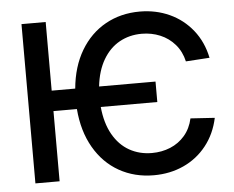

<svg xmlns="http://www.w3.org/2000/svg" viewBox="-52 -778 1035 849"><g transform="rotate(-5 466.0 -353.5)"><path d="M640.6 -311.5H389.6Q396.5 -239.3 424.8 -189.2Q453.1 -139.2 497.8 -114Q542.5 -88.9 597.7 -88.9Q641.6 -88.9 679.4 -104.5Q717.3 -120.1 743.9 -151.1Q770.5 -182.1 780.3 -226.6L887.7 -219.7Q872.6 -148.9 831.5 -97.2Q790.5 -45.4 730.2 -17.8Q669.9 9.8 597.7 9.8Q512.2 9.8 443.8 -28.8Q375.5 -67.4 333.5 -140.1Q291.5 -212.9 283.7 -311.5H179.7V0H72.3V-707H179.7V-402.3H284.2Q293 -499 335.2 -570.1Q377.4 -641.1 445.3 -679Q513.2 -716.8 597.7 -716.8Q668.9 -716.8 729.5 -689.2Q790 -661.6 831.5 -609.6Q873 -557.6 887.7 -486.3L782.2 -479.5Q772 -523.9 744.9 -555.2Q717.8 -586.4 679.7 -602.3Q641.6 -618.2 597.7 -618.2Q543.5 -618.2 499.3 -593.8Q455.1 -569.3 426.5 -520.8Q397.9 -472.2 390.1 -402.3H640.6Z"/></g></svg>

Font: Pretendard Std Medium
Style: Regular
Weight: 500
Designer: Base glyphs from Inter by Rasmus Andersson; Hangeul glyphs from Noto Sans CJK(Source Han Sans) by Jang Soo-young and Kan
Foundry: Kil Hyung-jin
Version: Version 1.309